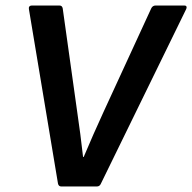

<svg xmlns="http://www.w3.org/2000/svg" viewBox="-20 -675 696 695"><path d="M201.9 0Q192.2 0 189.9 -10.4L84.6 -642.3Q83.6 -648.3 86.4 -651.7Q89.3 -655 95 -655H195.3Q205 -655 207 -644.6L259.1 -272.7Q265.1 -231.7 270.6 -190.3Q276 -148.8 280.7 -106.9H283Q300.3 -148.2 318.4 -189.1Q336.5 -230.1 355.5 -271.4L527.4 -644.6Q529.7 -649.6 533.7 -652.3Q537.7 -655 542.8 -655H647.9Q653.2 -655 654.9 -651.5Q656.5 -648 654.2 -642.6L345.3 -10.4Q341 0 330.6 0Z"/></svg>

Font: Sofia Sans Hairline
Style: Italic
Weight: 1
Italic angle: -9°
Designer: Botio Nikoltchev, Ani Petrova
Foundry: lettersoup
Version: Version 4.102